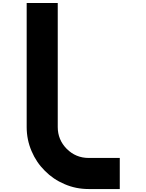

<svg xmlns="http://www.w3.org/2000/svg" viewBox="-20 -1277 989 1297"><path d="M579.1 -210Q649.4 -210 789.1 -210Q789.1 -139.6 789.1 0Q718.8 0 579.1 0Q579.1 -70.3 579.1 -210ZM160.2 -418.9Q229.5 -418.9 370.1 -418.9Q370.1 -333 430.7 -271.5Q492.2 -210 579.1 -210Q579.1 -139.6 579.1 0Q492.2 0 416 -33.2Q339.8 -65.4 283.2 -123Q225.6 -179.7 193.4 -255.9Q160.2 -333 160.2 -418.9ZM370.1 -418.9Q299.8 -418.9 160.2 -418.9Q160.2 -698.2 160.2 -1256.8Q229.5 -1256.8 370.1 -1256.8Q370.1 -1256.8 370.1 -1256.8Q370.1 -977.5 370.1 -418.9Z"/></svg>

Font: CornerV20
Style: Regular
Weight: 400
Designer: Olivier Tavernier
Version: Version 20